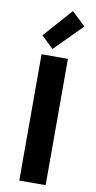

<svg xmlns="http://www.w3.org/2000/svg" viewBox="-103 -991 514 1033"><g transform="rotate(10 154.0 -474.0)"><path d="M82 0V-690H226V0ZM69 -791 208 -948 283 -877 135 -728Z"/></g></svg>

Font: Oxanium ExtraLight
Style: Bold
Weight: 700
Version: Version 2.000